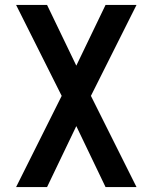

<svg xmlns="http://www.w3.org/2000/svg" viewBox="-20 -755 616 775"><path d="M45 0H170L288 -246L406 0H531L347 -368L531 -735H406L288 -490L170 -735H45L229 -368Z"/></svg>

Font: Iosevka Sparkle Semibold
Style: Regular
Weight: 600
Designer: Belleve Invis
Foundry: Belleve Invis
Version: Version 4.5.0; ttfautohint (v1.8.3)